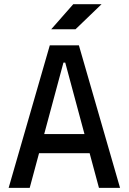

<svg xmlns="http://www.w3.org/2000/svg" viewBox="-20 -914 626 934"><path d="M22 0 222.2 -693.4H363.8L564 0H461.4L297.4 -609.4H288.6L124.5 0ZM114.7 -168.9V-261.7H466.3V-168.9ZM229 -771.5 336.4 -893.6H474.1L347.2 -771.5Z"/></svg>

Font: Cascadia Mono PL
Style: Regular
Weight: 400
Monospace: yes
Designer: Aaron Bell
Foundry: Saja Typeworks
Version: Version 2102.003